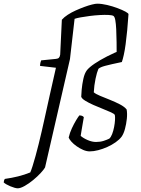

<svg xmlns="http://www.w3.org/2000/svg" viewBox="-167 -820 766 1040"><path d="M-71 200Q-78 200 -88.5 197Q-99 194 -111 189Q-123 184 -132.5 178.5Q-142 173 -147 168Q-145 159 -144.5 156Q-144 153 -140 149Q-104 144 -69.5 135.5Q-35 127 -3 114Q2 103 9.5 79.5Q17 56 25.5 25Q34 -6 42.5 -40Q51 -74 58.5 -107Q66 -140 72 -167Q87 -237 103 -307Q119 -377 136 -453L50 -463Q50 -472 52 -480.5Q54 -489 56 -493L136 -501Q147 -502 152 -507Q157 -512 159 -524L168 -713Q180 -727 200 -740Q220 -753 243.5 -763.5Q267 -774 290 -782.5Q313 -791 331.5 -795.5Q350 -800 359 -800Q384 -800 413.5 -793Q443 -786 469.5 -776Q496 -766 512.5 -757Q529 -748 529 -743Q526 -697 522 -655.5Q518 -614 513.5 -580.5Q509 -547 503.5 -522.5Q498 -498 493 -484Q431 -471 403 -463.5Q375 -456 366 -447Q358 -429 350.5 -393.5Q343 -358 341 -320Q351 -311 375 -301Q399 -291 428 -279.5Q457 -268 482 -255Q507 -242 519 -227Q523 -205 520 -176.5Q517 -148 510 -122Q503 -96 492 -80Q480 -64 459.5 -49.5Q439 -35 414.5 -24Q390 -13 365 -6.5Q340 0 319 0Q302 0 283.5 -8Q265 -16 248 -28Q231 -40 219.5 -53Q208 -66 205 -75Q211 -101 222.5 -125.5Q234 -150 245.5 -169Q257 -188 263 -195Q268 -195 272.5 -194Q277 -193 280.5 -191Q284 -189 287 -185Q285 -174 281.5 -153Q278 -132 274.5 -112Q271 -92 270 -84Q285 -71 308.5 -61Q332 -51 353 -51Q376 -51 394.5 -57Q413 -63 425 -69Q434 -77 440.5 -94Q447 -111 451 -131.5Q455 -152 456 -170Q457 -188 455 -197Q453 -203 434.5 -211.5Q416 -220 390.5 -230Q365 -240 339 -251.5Q313 -263 294.5 -274.5Q276 -286 273 -296Q273 -307 275.5 -335Q278 -363 284.5 -393Q291 -423 304 -440Q317 -456 345 -475Q373 -494 413 -514.5Q453 -535 499 -553L465 -509Q465 -553 464.5 -592Q464 -631 462.5 -661.5Q461 -692 457.5 -711Q454 -730 447 -734Q440 -738 420 -739Q400 -740 373.5 -738.5Q347 -737 319.5 -733.5Q292 -730 270 -726Q248 -722 237 -718L212 -500L77 87Q71 98 53.5 117Q36 136 13 155Q-10 174 -33 187Q-56 200 -71 200Z"/></svg>

Font: Texturina 12pt Thin
Style: Italic
Weight: 250
Italic angle: -11°
Designer: Guillermo Torres Carreño
Foundry: Omnibus-Type
Version: Version 1.002